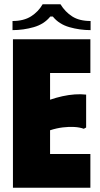

<svg xmlns="http://www.w3.org/2000/svg" viewBox="-20 -885 469 905"><path d="M406 -700V-541H216V-415Q245 -425 274.5 -431.5Q304 -438 332.5 -440Q361 -442 386 -439V-284L375 -278Q356 -285 330.5 -286.5Q305 -288 276 -284.5Q247 -281 216 -271V-159H406V0H41V-700ZM181 -865H265Q287 -829 320.5 -807.5Q354 -786 407 -786V-743Q356 -743 307 -757Q258 -771 229 -807H217Q188 -771 139 -757Q90 -743 39 -743V-786Q92 -786 126.5 -808Q161 -830 181 -865Z"/></svg>

Font: Phudu ExtraBold
Style: Regular
Weight: 800
Version: Version 1.005;gftools[0.9.23]